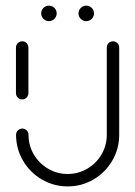

<svg xmlns="http://www.w3.org/2000/svg" viewBox="-20 -666 483 686"><path d="M59.3 -310.7Q53.3 -310.7 48.1 -313.7Q43 -316.7 40 -321.9Q37 -327 37 -333V-496.3Q37 -502.2 40 -507.4Q43 -512.6 48.1 -515.6Q53.3 -518.5 59.3 -518.5Q65.2 -518.5 70.4 -515.6Q75.6 -512.6 78.5 -507.4Q81.5 -502.2 81.5 -496.3V-333Q81.5 -327 78.5 -321.9Q75.6 -316.7 70.4 -313.7Q65.2 -310.7 59.3 -310.7ZM383.7 -518.5Q389.6 -518.5 394.8 -515.6Q400 -512.6 403 -507.4Q405.9 -502.2 405.9 -496.3V-184.4Q405.9 -134.4 381.1 -92Q356.3 -49.6 314.1 -24.8Q271.9 0 221.9 0Q171.9 0 129.4 -24.8Q87 -49.6 62.2 -92Q37.4 -134.4 37.4 -184.4Q37.4 -190.4 40.4 -195.6Q43.3 -200.7 48.5 -203.7Q53.7 -206.7 59.6 -206.7Q65.6 -206.7 70.7 -203.7Q75.9 -200.7 78.9 -195.6Q81.9 -190.4 81.9 -184.4Q81.9 -146.3 100.7 -114.3Q119.6 -82.2 151.7 -63.3Q183.7 -44.4 221.9 -44.4Q259.6 -44.4 291.9 -63.3Q324.1 -82.2 342.8 -114.3Q361.5 -146.3 361.5 -184.4V-496.3Q361.5 -502.2 364.4 -507.4Q367.4 -512.6 372.6 -515.6Q377.8 -518.5 383.7 -518.5ZM260.4 -618.1Q260.4 -625.6 264.1 -632Q267.8 -638.5 274.3 -642.2Q280.7 -645.9 288.1 -645.9Q295.6 -645.9 302 -642.2Q308.5 -638.5 312.2 -632Q315.9 -625.6 315.9 -618.1Q315.9 -610.7 312.2 -604.3Q308.5 -597.8 302 -594.1Q295.6 -590.4 288.1 -590.4Q280.7 -590.4 274.3 -594.1Q267.8 -597.8 264.1 -604.3Q260.4 -610.7 260.4 -618.1ZM127 -618.1Q127 -625.6 130.7 -632Q134.4 -638.5 140.9 -642.2Q147.4 -645.9 154.8 -645.9Q162.2 -645.9 168.7 -642.2Q175.2 -638.5 178.9 -632Q182.6 -625.6 182.6 -618.1Q182.6 -610.7 178.9 -604.3Q175.2 -597.8 168.7 -594.1Q162.2 -590.4 154.8 -590.4Q147.4 -590.4 140.9 -594.1Q134.4 -597.8 130.7 -604.3Q127 -610.7 127 -618.1Z"/></svg>

Font: 26F Galaxy Sans
Style: Regular
Weight: 400
Designer: C₂₉H₂₅N₃O₅
Version: Version 1.100;FEAKit 1.0